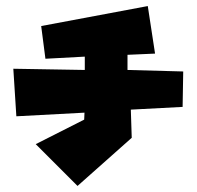

<svg xmlns="http://www.w3.org/2000/svg" viewBox="-20 -604 650 634"><path d="M116 -518 468 -584 492 -427 401 -423V-373L585 -368L583 -251L412 -242L415 -149L236 10L98 -128L258 -209L259 -232L34 -220L24 -377L260 -373V-417L130 -410Z"/></svg>

Font: Super Mario
Style: Regular
Weight: 400
Version: Version 1.0